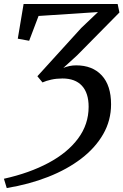

<svg xmlns="http://www.w3.org/2000/svg" viewBox="-25 -763 618 961"><path d="M8.7 178.2 -5.4 131.7Q122.5 103.3 217.9 52.2Q313.3 1.2 365.9 -69.8Q418.6 -140.7 418.6 -228.3Q418.6 -297.6 385 -333.9Q351.4 -370.2 287.5 -370.2Q257.9 -370.2 231.9 -364.5Q205.8 -358.8 187.7 -350.4L162.1 -381.4L381.2 -622.5L465.4 -702.6L168 -683.1L120.9 -558.9L64 -569.4L93.1 -743H563.8L572.8 -700.6L361.1 -486.1L292 -423.1Q306.4 -428.9 322.2 -432.4Q338 -435.9 356.1 -435.9Q437.8 -435.9 484.4 -385.5Q530.9 -335.2 530.9 -241Q530.9 -160.4 491.7 -91.9Q452.5 -23.3 382 30.7Q311.4 84.8 216.1 122.3Q120.8 159.8 8.7 178.2Z"/></svg>

Font: Merriweather Light
Style: Italic
Weight: 300
Italic angle: -7.8°
Designer: Eben Sorkin
Foundry: Eben Sorkin
Version: Version 2.101